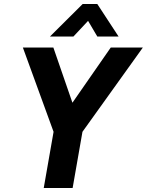

<svg xmlns="http://www.w3.org/2000/svg" viewBox="-20 -937 732 957"><path d="M247 -280 94 -700H246L341 -425L532 -700H692L391 -280L342 0H198ZM392 -917H465L571 -755H465L419 -833L346 -755H229Z"/></svg>

Font: Sarabun
Style: Bold Italic
Weight: 700
Italic angle: -10°
Designer: Suppakit Chalermlarp | Katatrad Co.,Ltd.
Foundry: Cadson Demak Co.,Ltd.
Version: Version 1.000; ttfautohint (v1.6)